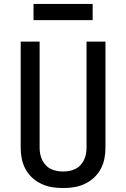

<svg xmlns="http://www.w3.org/2000/svg" viewBox="-20 -946 640 974"><path d="M300 8Q272 8 244 3.5Q216 -1 190.5 -13Q165 -25 144 -44Q123 -63 109.5 -88Q96 -113 90.5 -140.5Q85 -168 85 -196V-735H181V-196Q181 -180 184 -164.5Q187 -149 194 -134.5Q201 -120 212 -108Q223 -96 237.5 -89Q252 -82 268 -79Q284 -76 300 -76Q316 -76 332 -79Q348 -82 362.5 -89Q377 -96 388 -108Q399 -120 406 -134.5Q413 -149 416 -164.5Q419 -180 419 -196V-735H515V-196Q515 -168 509.5 -140.5Q504 -113 490.5 -88Q477 -63 456 -44Q435 -25 409.5 -13Q384 -1 356 3.5Q328 8 300 8ZM150 -844V-926H450V-844Z"/></svg>

Font: Iosevka Custom Medium Extended
Style: Regular
Weight: 500
Width: 7
Monospace: yes
Designer: Belleve Invis
Foundry: Belleve Invis
Version: Version 11.2.4; ttfautohint (v1.8.4)